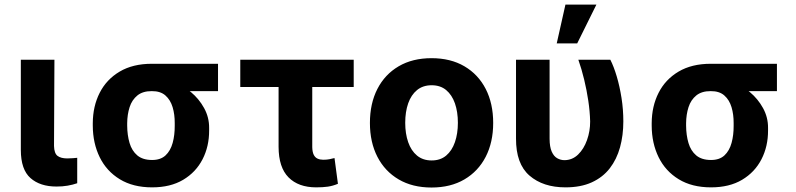

<svg xmlns="http://www.w3.org/2000/svg" viewBox="-20 -806 3466 836"><path d="M70.7 -545.9H217L215.2 -170.5Q216 -138.3 230.6 -127.2Q245.2 -116.2 273 -116.2Q287.2 -116.2 297.6 -117.2Q307.9 -118.2 316.2 -118.9V-8.2Q297.6 -1.6 274.5 2.4Q251.5 6.4 226.2 6.2Q154.8 6.4 112.8 -30.6Q70.8 -67.6 70.7 -152.9Z M384 -258.8V-269.5Q384.3 -343.4 414 -401.8Q443.7 -460.3 501.1 -494.3Q558.5 -528.3 641 -528.3Q652.5 -521.9 663.1 -505.7Q673.6 -489.6 690.7 -472.8Q707.7 -456 738.1 -446.5Q776.9 -433.9 811.8 -404.7Q846.7 -375.5 868.8 -335.3Q890.9 -295.1 890.6 -249V-238.3Q890.9 -168.7 861.9 -112.4Q832.9 -56.1 777.5 -23.1Q722.1 9.8 642.4 9.8Q559.5 9.8 501.7 -25.5Q443.9 -60.7 414.1 -121.5Q384.3 -182.3 384 -258.8ZM533.8 -269.5V-258.8Q534.1 -217.5 544.1 -183.5Q554.1 -149.5 577.8 -129.4Q601.6 -109.4 642.4 -109.4Q679.3 -109.4 700.8 -129.4Q722.3 -149.5 731.7 -183.5Q741.1 -217.5 740.8 -258.8V-269.5Q741.1 -307.5 731.6 -339.3Q722.1 -371.1 700.3 -390.3Q678.6 -409.5 641 -409.2Q601.8 -409.5 578.1 -390.3Q554.5 -371.1 544.3 -339.3Q534.1 -307.5 533.8 -269.5ZM929.3 -528.3V-409.2H641V-528.3Z M1520.1 -545.9V-427.3H1026.2V-545.9ZM1193 -545.9H1339.6V-165.2Q1340.1 -144.1 1346 -132.2Q1351.9 -120.3 1362.5 -115.4Q1373.1 -110.5 1387.3 -110.4Q1403.8 -110.5 1414.1 -112.7Q1424.3 -114.9 1436.5 -117.8L1451.4 -5.7Q1429 3.6 1407.4 6.7Q1385.7 9.8 1356.8 9.8Q1279.4 9.8 1236.3 -33.7Q1193.2 -77.2 1193 -166.6Z M1858.9 10.5Q1776.1 10.5 1715.9 -24.8Q1655.7 -60.1 1623.2 -123.4Q1590.7 -186.7 1590.7 -270.7Q1590.7 -355.3 1623.2 -418.7Q1655.7 -482.1 1715.9 -517.4Q1776.1 -552.7 1858.9 -552.7Q1941.9 -552.7 2002.1 -517.4Q2062.3 -482.1 2094.9 -418.7Q2127.4 -355.3 2127.4 -270.7Q2127.4 -186.7 2094.9 -123.4Q2062.3 -60.1 2002.1 -24.8Q1941.9 10.5 1858.9 10.5ZM1859.5 -107.4Q1897.4 -107.4 1922.7 -128.6Q1947.9 -149.8 1960.8 -187Q1973.7 -224.1 1973.7 -271.3Q1973.7 -319.1 1960.8 -356Q1947.9 -392.8 1922.7 -413.8Q1897.4 -434.8 1859.5 -434.8Q1821.5 -434.8 1795.8 -413.8Q1770.2 -392.8 1757.3 -356Q1744.4 -319.1 1744.4 -271.3Q1744.4 -224.1 1757.3 -187Q1770.2 -149.8 1795.8 -128.6Q1821.5 -107.4 1859.5 -107.4Z M2226.8 -545.9H2373V-201.8Q2373.2 -166.4 2382.2 -146Q2391.2 -125.6 2405.9 -117.2Q2420.6 -108.8 2437.5 -108.6Q2472.1 -108.8 2497.2 -133.2Q2522.3 -157.6 2536 -196.3Q2549.8 -235 2549.6 -277.3Q2548.5 -320.8 2541.6 -367.1Q2534.7 -413.5 2523.6 -459.4Q2512.5 -505.4 2498.2 -545.9H2637.5Q2652.7 -516.1 2665.5 -472.9Q2678.3 -429.8 2686.2 -379.4Q2694.1 -329.1 2694.1 -277.3Q2694.1 -216.8 2679.7 -164.6Q2665.3 -112.3 2635 -73.1Q2604.6 -33.9 2556.8 -12.1Q2509 9.8 2442.2 9.8Q2344.8 9.8 2285.5 -41.4Q2226.3 -92.6 2226.8 -203.1ZM2404.1 -617 2442 -785.9H2576.8L2493.2 -617Z M2817.6 -258.8V-269.5Q2817.9 -343.4 2847.6 -401.8Q2877.2 -460.3 2934.7 -494.3Q2992.1 -528.3 3074.6 -528.3Q3086.1 -521.9 3096.7 -505.7Q3107.2 -489.6 3124.3 -472.8Q3141.3 -456 3171.7 -446.5Q3210.4 -433.9 3245.4 -404.7Q3280.3 -375.5 3302.4 -335.3Q3324.5 -295.1 3324.2 -249V-238.3Q3324.5 -168.7 3295.5 -112.4Q3266.5 -56.1 3211.1 -23.1Q3155.7 9.8 3076 9.8Q2993.1 9.8 2935.3 -25.5Q2877.5 -60.7 2847.7 -121.5Q2817.9 -182.3 2817.6 -258.8ZM2967.4 -269.5V-258.8Q2967.7 -217.5 2977.7 -183.5Q2987.7 -149.5 3011.4 -129.4Q3035.2 -109.4 3076 -109.4Q3112.9 -109.4 3134.4 -129.4Q3155.9 -149.5 3165.3 -183.5Q3174.7 -217.5 3174.4 -258.8V-269.5Q3174.7 -307.5 3165.2 -339.3Q3155.7 -371.1 3133.9 -390.3Q3112.2 -409.5 3074.6 -409.2Q3035.4 -409.5 3011.7 -390.3Q2988.1 -371.1 2977.9 -339.3Q2967.7 -307.5 2967.4 -269.5ZM3362.9 -528.3V-409.2H3074.6V-528.3Z"/></svg>

Font: GitLab Sans
Style: Regular
Weight: 400
Designer: Rasmus Andersson
Foundry: Modifications by GitLab B.V., manufactured by rsms
Version: Version 4.000;git-c8fb6b7